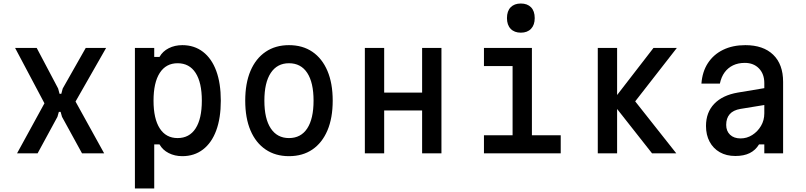

<svg xmlns="http://www.w3.org/2000/svg" viewBox="-20 -873 4590 1093"><path d="M77 0 233 -285 66 -600H189L311 -369L319 -339H329L337 -369L468 -600H584L410 -295L573 0H447L333 -208L325 -236H315L307 -208L194 0Z M748 200V-600H858V-549H888Q906 -581 940.5 -598.5Q975 -616 1018 -616Q1086 -616 1135.5 -578Q1185 -540 1211 -469.5Q1237 -399 1237 -300Q1237 -201 1211 -130.5Q1185 -60 1135.5 -22Q1086 16 1018 16Q975 16 940.5 -1.5Q906 -19 888 -51H858V200ZM991 -87Q1058 -87 1093.5 -142Q1129 -197 1129 -300Q1129 -403 1093.5 -458Q1058 -513 991 -513Q925 -513 889.5 -458Q854 -403 854 -300Q854 -197 889.5 -142Q925 -87 991 -87Z M1625 16Q1548 16 1492 -22Q1436 -60 1406 -130.5Q1376 -201 1376 -300Q1376 -399 1406 -469.5Q1436 -540 1492 -578Q1548 -616 1625 -616Q1703 -616 1758.5 -578Q1814 -540 1844 -469.5Q1874 -399 1874 -300Q1874 -201 1844 -130.5Q1814 -60 1758.5 -22Q1703 16 1625 16ZM1625 -87Q1693 -87 1729 -142Q1765 -197 1765 -300Q1765 -403 1729 -458Q1693 -513 1625 -513Q1558 -513 1521.5 -458Q1485 -403 1485 -300Q1485 -197 1521.5 -142Q1558 -87 1625 -87Z M2057 0V-600H2167V-346H2383V-600H2493V0H2383V-244H2167V0Z M2735 -600H3008V-103H3172V0H2735V-103H2898V-497H2735ZM2945 -687Q2908 -687 2887 -709Q2866 -731 2866 -770Q2866 -810 2887 -831.5Q2908 -853 2945 -853Q2982 -853 3003 -831.5Q3024 -810 3024 -770Q3024 -731 3003 -709Q2982 -687 2945 -687Z M3692 0 3462 -292 3700 -600H3833L3596 -296L3830 0ZM3383 0V-600H3493V0Z M4342 -373V-277L4195 -253Q4154 -246 4134 -223Q4114 -200 4114 -162Q4114 -127 4136 -106Q4158 -85 4196 -85Q4232 -85 4262.5 -104.5Q4293 -124 4312 -156Q4331 -188 4331 -228V-400Q4331 -452 4300.5 -483.5Q4270 -515 4220 -515Q4182 -515 4153 -501Q4124 -487 4105 -461Q4086 -435 4078 -397H3973Q3978 -465 4010 -514Q4042 -563 4096.5 -589.5Q4151 -616 4223 -616Q4325 -616 4381.5 -561.5Q4438 -507 4438 -407V0H4331V-51H4301Q4281 -18 4248 -1.5Q4215 15 4166 15Q4115 15 4077.5 -6.5Q4040 -28 4019.5 -66.5Q3999 -105 3999 -156Q3999 -233 4046 -282Q4093 -331 4180 -346Z"/></svg>

Font: Martian Mono SemiCondensed
Style: Regular
Weight: 400
Width: 4
Designer: Roman Shamin
Foundry: Evil Martians
Version: Version 1.000